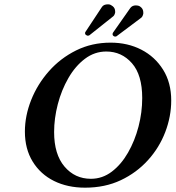

<svg xmlns="http://www.w3.org/2000/svg" viewBox="-20 -855 811 887"><path d="M373 12Q292 12 229.5 -19Q167 -50 131 -108.5Q95 -167 95 -247Q95 -320 124 -393Q153 -466 206 -526Q259 -586 331.5 -622Q404 -658 491 -658Q570 -658 633 -625.5Q696 -593 733.5 -533Q771 -473 771 -391Q771 -317 743.5 -245Q716 -173 663.5 -115Q611 -57 538 -22.5Q465 12 373 12ZM471 -617Q417 -617 372.5 -583.5Q328 -550 296 -494.5Q264 -439 247 -373.5Q230 -308 230 -245Q230 -142 278 -85.5Q326 -29 400 -29Q453 -29 496.5 -62Q540 -95 571.5 -150Q603 -205 620 -270.5Q637 -336 637 -402Q637 -509 589.5 -563Q542 -617 471 -617ZM501 -826Q512 -817 512 -802V-797Q509 -783 501 -778L393 -692Q391 -691 389 -690.5Q387 -690 385 -690Q384 -690 382 -691Q380 -692 378 -693Q373 -696 373 -702Q373 -706 375 -708L451 -823Q459 -835 479 -835Q487 -835 492 -832Q497 -829 501 -826ZM633 -820Q642 -811 642 -797V-792Q639 -777 631 -772L519 -688Q517 -686 512 -686Q508 -686 504 -689Q500 -692 500 -697Q500 -698 500.5 -700.5Q501 -703 502 -704L582 -818Q591 -830 607 -830Q613 -830 619.5 -828.5Q626 -827 633 -820Z"/></svg>

Font: Libertinus Serif Semibold Italic
Style: Regular
Weight: 600
Italic angle: -11.5°
Designer: Philipp H. Poll, Khaled Hosny
Foundry: Caleb Maclennan
Version: Version 7.051;RELEASE